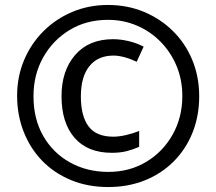

<svg xmlns="http://www.w3.org/2000/svg" viewBox="-20 -744 871 774"><path d="M416 10Q333 10 265 -18.5Q197 -47 149 -97Q101 -147 75 -214Q49 -281 49 -358Q49 -435 77 -501.5Q105 -568 155 -618Q205 -668 271.5 -696Q338 -724 415 -724Q493 -724 559.5 -696.5Q626 -669 676.5 -619.5Q727 -570 755 -502.5Q783 -435 783 -356Q783 -276 756 -209Q729 -142 680 -93Q631 -44 564 -17Q497 10 416 10ZM417 -51Q502 -51 569.5 -91.5Q637 -132 676 -201.5Q715 -271 715 -357Q715 -422 692 -477.5Q669 -533 628 -575Q587 -617 532.5 -640.5Q478 -664 415 -664Q328 -664 260.5 -623Q193 -582 154 -512.5Q115 -443 115 -356Q115 -264 154.5 -195.5Q194 -127 262.5 -89Q331 -51 417 -51ZM431 -128Q333 -128 280.5 -188.5Q228 -249 228 -356Q228 -459 283 -522.5Q338 -586 436 -586Q465 -586 497.5 -578.5Q530 -571 559 -556L531 -495Q506 -507 481.5 -513.5Q457 -520 438 -520Q375 -520 340.5 -477.5Q306 -435 306 -355Q306 -276 337 -234.5Q368 -193 437 -193Q460 -193 488 -199.5Q516 -206 541 -216V-152Q516 -141 490 -134.5Q464 -128 431 -128Z"/></svg>

Font: Noto Sans Tamil Condensed
Style: Bold
Weight: 700
Width: 3
Designer: Jelle Bosma - Monotype Design Team
Foundry: Monotype Imaging Inc.
Version: Version 2.004; ttfautohint (v1.8.4.7-5d5b)